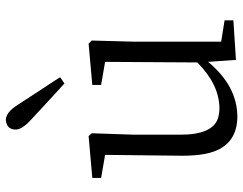

<svg xmlns="http://www.w3.org/2000/svg" viewBox="-110 -730 854 675"><g transform="rotate(-90 317.5 -393.0)"><path d="M361 -594 383 -609C375 -622 363 -641 346 -666C319 -707 299 -738 286 -758C269 -785 252 -799 234 -800C232 -800 230 -800 227 -799C208 -796 199 -784 199 -765C199 -750 211 -732 234 -711C297 -652 340 -613 361 -594ZM583 -31 508 -43V-350L512 -498L501 -509L356 -496V-465L437 -451L435 -127C384 -76 331 -50 275 -49C262 -49 250 -51 239 -54C200 -67 181 -111 181 -186V-350L186 -498L176 -509L29 -496V-465L110 -451L107 -180C107 -149 109 -121 114 -97C129 -23 173 14 246 14C317 13 381 -21 437 -89L444 9L583 0Z"/></g></svg>

Font: Noto Serif Tangut
Style: Regular
Weight: 400
Designer: YANG Xicheng
Foundry: Liu Zhao Studio
Version: Version 2.169